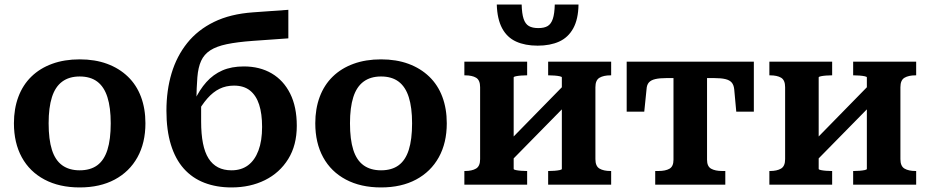

<svg xmlns="http://www.w3.org/2000/svg" viewBox="-20 -809 4069 841"><path d="M617 -269Q617 -183 582 -120Q547 -57 482.5 -22.5Q418 12 329 12Q240 12 175 -22.5Q110 -57 75.5 -120Q41 -183 41 -269Q41 -333 60.5 -385Q80 -437 117.5 -473.5Q155 -510 208.5 -529.5Q262 -549 329 -549Q396 -549 449 -529.5Q502 -510 540 -473.5Q578 -437 597.5 -385Q617 -333 617 -269ZM193 -269Q193 -198 207.5 -152.5Q222 -107 252.5 -85Q283 -63 329 -63Q376 -63 406 -85Q436 -107 450.5 -152.5Q465 -198 465 -269Q465 -338 450.5 -383.5Q436 -429 406 -451.5Q376 -474 329 -474Q283 -474 252.5 -451.5Q222 -429 207.5 -383.5Q193 -338 193 -269Z M1089 -755 1243 -766V-641L1088 -630Q1019 -625 973.5 -615.5Q928 -606 901 -588.5Q874 -571 861 -542.5Q848 -514 844.5 -470.5Q841 -427 840 -365L861 -372Q861 -355 861 -339Q861 -323 861 -307.5Q861 -292 861 -277Q861 -222 869 -181.5Q877 -141 893.5 -115Q910 -89 935 -76Q960 -63 994 -63Q1037 -63 1066.5 -85Q1096 -107 1112 -149.5Q1128 -192 1128 -253Q1128 -311 1115 -351Q1102 -391 1075 -412.5Q1048 -434 1005 -434Q970 -434 941.5 -420Q913 -406 888 -377.5Q863 -349 839 -305L831 -367Q854 -416 884 -449.5Q914 -483 954 -500.5Q994 -518 1048 -518Q1118 -518 1170 -487.5Q1222 -457 1251 -399Q1280 -341 1280 -258Q1280 -173 1242.5 -112.5Q1205 -52 1140.5 -20Q1076 12 994 12Q928 12 875 -8.5Q822 -29 785 -70.5Q748 -112 728.5 -175.5Q709 -239 709 -324Q709 -413 731.5 -488Q754 -563 800 -620.5Q846 -678 917.5 -713Q989 -748 1089 -755Z M1937 -269Q1937 -183 1902 -120Q1867 -57 1802.5 -22.5Q1738 12 1649 12Q1560 12 1495 -22.5Q1430 -57 1395.5 -120Q1361 -183 1361 -269Q1361 -333 1380.5 -385Q1400 -437 1437.5 -473.5Q1475 -510 1528.5 -529.5Q1582 -549 1649 -549Q1716 -549 1769 -529.5Q1822 -510 1860 -473.5Q1898 -437 1917.5 -385Q1937 -333 1937 -269ZM1513 -269Q1513 -198 1527.5 -152.5Q1542 -107 1572.5 -85Q1603 -63 1649 -63Q1696 -63 1726 -85Q1756 -107 1770.5 -152.5Q1785 -198 1785 -269Q1785 -338 1770.5 -383.5Q1756 -429 1726 -451.5Q1696 -474 1649 -474Q1603 -474 1572.5 -451.5Q1542 -429 1527.5 -383.5Q1513 -338 1513 -269Z M2083 -112V-427Q2083 -458 2065.5 -468.5Q2048 -479 2017 -479H2014V-539H2289V-479H2285Q2275 -479 2262 -478Q2249 -477 2239.5 -475Q2230 -473 2230 -470V-69Q2230 -66 2239.5 -64Q2249 -62 2262 -61Q2275 -60 2285 -60H2289V0H2014V-60H2017Q2047 -60 2065 -70.5Q2083 -81 2083 -112ZM2441 -69V-470Q2441 -473 2431.5 -475Q2422 -477 2409 -478Q2396 -479 2385 -479H2381V-539H2657V-479H2654Q2624 -479 2606 -468.5Q2588 -458 2588 -427V-112Q2588 -81 2606 -70.5Q2624 -60 2654 -60H2657V0H2381V-60H2385Q2396 -60 2409 -61Q2422 -62 2431.5 -64Q2441 -66 2441 -69ZM2218 -103 2172 -152 2452 -438 2498 -388ZM2335 -609Q2280 -609 2240.5 -627Q2201 -645 2179.5 -685Q2158 -725 2156 -789H2265Q2266 -749 2273.5 -726.5Q2281 -704 2296.5 -695Q2312 -686 2338 -686Q2364 -686 2379 -695Q2394 -704 2401.5 -726.5Q2409 -749 2410 -789H2514Q2513 -725 2491 -685Q2469 -645 2429.5 -627Q2390 -609 2335 -609Z M3006 -467V-539H3282V-320H3205L3196 -418Q3194 -437 3185 -447.5Q3176 -458 3157.5 -462.5Q3139 -467 3108 -467ZM3002 -467H2899Q2869 -467 2850 -462.5Q2831 -458 2822 -447.5Q2813 -437 2812 -418L2802 -320H2725V-539H3002ZM3077 -109Q3077 -80 3095 -70Q3113 -60 3143 -60H3157V0H2850V-60H2864Q2895 -60 2912.5 -70Q2930 -80 2930 -109V-539H3077Z M3419 -112V-427Q3419 -458 3401.5 -468.5Q3384 -479 3353 -479H3350V-539H3625V-479H3621Q3611 -479 3598 -478Q3585 -477 3575.5 -475Q3566 -473 3566 -470V-69Q3566 -66 3575.5 -64Q3585 -62 3598 -61Q3611 -60 3621 -60H3625V0H3350V-60H3353Q3383 -60 3401 -70.5Q3419 -81 3419 -112ZM3777 -69V-470Q3777 -473 3767.5 -475Q3758 -477 3745 -478Q3732 -479 3721 -479H3717V-539H3993V-479H3990Q3960 -479 3942 -468.5Q3924 -458 3924 -427V-112Q3924 -81 3942 -70.5Q3960 -60 3990 -60H3993V0H3717V-60H3721Q3732 -60 3745 -61Q3758 -62 3767.5 -64Q3777 -66 3777 -69ZM3554 -103 3508 -152 3788 -438 3834 -388Z"/></svg>

Font: Roboto Serif SemiBold
Style: Regular
Weight: 600
Designer: Greg Gazdowicz
Foundry: Commercial Type
Version: Version 1.008